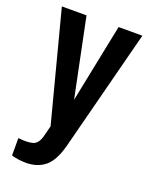

<svg xmlns="http://www.w3.org/2000/svg" viewBox="-131 -579 646 827"><g transform="rotate(20 191.5 -166.0)"><path d="M91 177Q75 177 59.5 175Q44 173 25 168V88Q68 93 92 86Q116 79 126 40L138 -7L7 -509H120L194 -149L267 -509H376L234 42Q215 118 180 147.5Q145 177 91 177Z"/></g></svg>

Font: Special Gothic Condensed One
Style: Regular
Weight: 400
Designer: Alistair McCready
Foundry: Monolith
Version: Version 1.010; ttfautohint (v1.8.4.7-5d5b)